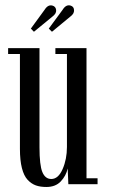

<svg xmlns="http://www.w3.org/2000/svg" viewBox="-20 -708 436 738"><path d="M179.7 -585.9 167.5 -598.1 220.7 -670.4Q233.9 -691.9 251.5 -686.5Q264.2 -682.6 264.6 -668.9Q265.6 -655.3 250 -644ZM110.4 -585.9 98.6 -598.1 151.4 -670.4Q164.6 -691.4 181.6 -686.5Q194.3 -683.1 195.8 -669.4Q197.3 -655.8 181.2 -644ZM158.2 10.7Q134.8 10.7 117.7 4.6Q100.6 -1.5 86.2 -16.8Q71.8 -32.2 64.2 -62Q56.6 -91.8 56.6 -135.7V-500.5H11.2V-522.9H131.8V-142.1Q131.8 -73.2 142.8 -46.6Q153.8 -20 177.2 -20Q204.1 -20 220.7 -58.1Q237.3 -96.2 237.3 -143.1V-500.5H192.9V-522.9H312.5V-22.9H355V0H242.7L240.2 -60.5Q233.9 -32.2 213.6 -10.7Q193.4 10.7 158.2 10.7Z"/></svg>

Font: Imbue
Style: Regular
Weight: 400
Designer: Tyler Finck
Foundry: Etcetera Type Company
Version: Version 0.910